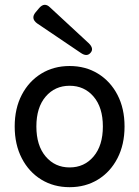

<svg xmlns="http://www.w3.org/2000/svg" viewBox="-20 -766 578 797"><path d="M269 11Q203 11 151.5 -20.5Q100 -52 70.5 -109Q41 -166 41 -241Q41 -316 70.5 -372.5Q100 -429 151.5 -460.5Q203 -492 269 -492Q335 -492 386.5 -460.5Q438 -429 467.5 -372.5Q497 -316 497 -241Q497 -166 467.5 -109Q438 -52 386.5 -20.5Q335 11 269 11ZM269 -71Q330 -71 368.5 -116.5Q407 -162 407 -241Q407 -320 368.5 -365Q330 -410 269 -410Q208 -410 169.5 -365Q131 -320 131 -241Q131 -162 169.5 -116.5Q208 -71 269 -71ZM356 -547Q341 -529 316 -546L134 -669Q107 -689 127 -714L143 -733Q165 -758 188 -735L349 -586Q371 -564 356 -547Z"/></svg>

Font: Zen Maru Gothic Medium
Style: Regular
Weight: 500
Designer: Yoshimichi Ohira
Foundry: Positype
Version: Version 1.001